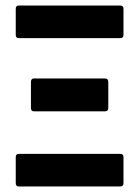

<svg xmlns="http://www.w3.org/2000/svg" viewBox="-20 -675 504 695"><path d="M48 -537Q37 -537 37 -549V-643Q37 -655 48 -655H415Q427 -655 427 -643V-549Q427 -537 415 -537ZM48 0Q37 0 37 -12V-106Q37 -118 48 -118H415Q427 -118 427 -106V-12Q427 0 415 0ZM103 -272Q92 -272 92 -284V-378Q92 -391 103 -391H360Q372 -391 372 -378V-284Q372 -272 360 -272Z"/></svg>

Font: Sofia Sans Condensed ExtraBold
Style: Regular
Weight: 800
Designer: Botio Nikoltchev, Ani Petrova
Foundry: lettersoup
Version: Version 4.101